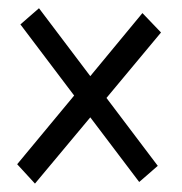

<svg xmlns="http://www.w3.org/2000/svg" viewBox="-20 -433 440 464"><path d="M21.5 -36.1 159.2 -202.1 29.3 -374 74.2 -413.1 198.2 -249 324.2 -401.4 369.1 -354.5 237.3 -196.3 361.3 -32.2 316.4 6.8 198.2 -149.4 64.5 10.7Z"/></svg>

Font: Poor Story
Style: Regular
Weight: 400
Designer: YoonDesign Inc.
Foundry: YoonDesign Inc.
Version: Version 3.00